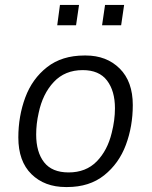

<svg xmlns="http://www.w3.org/2000/svg" viewBox="-20 -745 615 775"><path d="M516 -321Q516 -235 488 -160Q460 -85 400.5 -37.5Q341 10 251 10H246Q160 10 107 -42Q54 -94 54 -190Q54 -276 82 -351.5Q110 -427 170 -474Q230 -521 321 -521H326Q410 -521 463 -468.5Q516 -416 516 -321ZM136 -289Q126 -245 126 -202Q126 -131 158 -90Q190 -49 257 -49Q327 -49 370.5 -93.5Q414 -138 431 -209Q444 -260 444 -308Q444 -378 412 -420Q380 -462 314 -462Q242 -462 197 -414Q152 -366 136 -289ZM287 -643H211L222 -725H299ZM469 -643H392L404 -725H481Z"/></svg>

Font: Chivo Light Italic
Style: Regular
Weight: 300
Italic angle: -8.05°
Designer: Hector Gatti
Foundry: Omnibus-Type
Version: Version 1.007